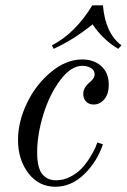

<svg xmlns="http://www.w3.org/2000/svg" viewBox="-20 -692 478 724"><path d="M347.2 -154.8 368.2 -147.9Q345.2 -80.6 296.6 -34.2Q248 12.2 189 12.2Q126 12.2 86.9 -39.1Q47.9 -90.3 47.9 -164.1Q47.9 -232.9 81.8 -303.5Q115.7 -374 172.9 -420.9Q230 -467.8 290 -467.8Q334 -467.8 362.1 -442.6Q390.1 -417.5 390.1 -372.1Q390.1 -337.4 373.3 -317.6Q356.4 -297.9 333 -297.9Q315.4 -297.9 304.7 -309.1Q293.9 -320.3 293.9 -337.9Q293.9 -351.1 300.8 -362.1Q307.6 -373 315.4 -379.2Q323.2 -385.3 330.1 -393.8Q336.9 -402.3 336.9 -411.1Q336.9 -427.2 323 -435.5Q309.1 -443.8 290 -443.8Q247.6 -443.8 207 -389.6Q166.5 -335.4 143.3 -259.8Q120.1 -184.1 120.1 -117.2Q120.1 -85.9 125.7 -64.7Q131.3 -43.5 141.8 -32.5Q152.3 -21.5 164.3 -16.8Q176.3 -12.2 191.9 -12.2Q220.2 -12.2 246.1 -25.9Q272 -39.6 288.6 -57.6Q305.2 -75.7 319.1 -98.1Q333 -120.6 338.9 -133.8Q344.7 -147 347.2 -154.8ZM182.1 -507.8 175.8 -521Q264.2 -566.9 328.1 -671.9H368.2Q377 -566.4 438 -521L425.8 -507.8Q367.7 -542.5 329.1 -600.1Q257.3 -542 182.1 -507.8Z"/></svg>

Font: Flanker Steampunk
Style: Italic
Weight: 400
Italic angle: -12°
Designer: Alexey Kryukov, Leonardo Di Lena
Foundry: Alexey Kryukov, Leonardo Di Lena
Version: 1.210